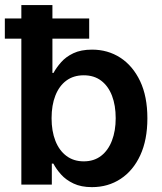

<svg xmlns="http://www.w3.org/2000/svg" viewBox="-22 -748 658 778"><path d="M350.6 10.3Q306.6 10.3 275.9 -4.4Q245.1 -19 225.6 -40.8Q206.1 -62.5 194.3 -85H188V0H64.5V-727.5H190.4V-452.6H194.8Q206.5 -474.1 225.6 -495.8Q244.6 -517.6 275.1 -532.2Q305.7 -546.9 351.1 -546.9Q415 -546.9 465.6 -514.2Q516.1 -481.4 545.7 -419.4Q575.2 -357.4 575.2 -268.6Q575.2 -181.2 546.4 -118.9Q517.6 -56.6 466.8 -23.2Q416 10.3 350.6 10.3ZM317.4 -94.2Q358.9 -94.2 387.7 -116.5Q416.5 -138.7 431.6 -178.2Q446.8 -217.8 446.8 -269Q446.8 -320.8 431.9 -359.9Q417 -398.9 388.2 -420.9Q359.4 -442.9 317.4 -442.9Q275.9 -442.9 246.8 -421.4Q217.8 -399.9 202.4 -360.8Q187 -321.8 187 -269Q187 -216.8 202.4 -177.5Q217.8 -138.2 247.1 -116.2Q276.4 -94.2 317.4 -94.2ZM-2.4 -591.3V-673.3H339.4V-591.3Z"/></svg>

Font: Inter 18pt SemiBold
Style: Regular
Weight: 600
Designer: Rasmus Andersson
Foundry: rsms
Version: Version 4.001;git-66647c0bb